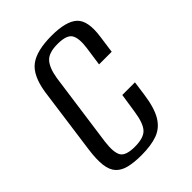

<svg xmlns="http://www.w3.org/2000/svg" viewBox="-159 -580 666 666"><g transform="rotate(-45 174.0 -247.0)"><path d="M141 10Q105 10 80 4Q55 -2 40.5 -17.5Q26 -33 22.5 -61.5Q19 -90 25 -134L59 -382Q70 -452 105 -478Q140 -504 213 -504Q284 -504 312 -478Q340 -452 330 -382L321 -317H259L269 -387Q275 -430 263.5 -449.5Q252 -469 207 -469Q164 -469 146.5 -449.5Q129 -430 122 -387L84 -113Q78 -65 89.5 -46Q101 -27 145 -27Q189 -27 206 -46Q223 -65 230 -113L241 -185H303L296 -134Q288 -75 269.5 -44Q251 -13 219.5 -1.5Q188 10 141 10Z"/></g></svg>

Font: Alumni Sans
Style: Italic
Weight: 400
Italic angle: -8°
Version: Version 1.016